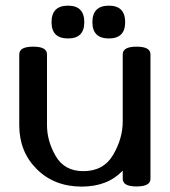

<svg xmlns="http://www.w3.org/2000/svg" viewBox="-20 -655 606 686"><path d="M369.1 -634.8Q427.2 -634.8 427.2 -575.7Q427.2 -517.6 369.1 -517.6Q310.1 -517.6 310.1 -575.7Q310.1 -634.8 369.1 -634.8ZM223.1 -634.8Q281.2 -634.8 281.2 -575.7Q281.2 -517.6 223.1 -517.6Q164.1 -517.6 164.1 -575.7Q164.1 -634.8 223.1 -634.8ZM98.6 -488.3Q147.9 -488.3 147.9 -460.9V-208Q147.9 -150.9 179.2 -97.2Q210.4 -43.5 277.8 -43.5Q350.1 -43.5 384.3 -101.8Q418.5 -160.2 418.5 -221.2V-460.9Q418.5 -488.3 467.8 -488.3Q517.6 -488.3 517.6 -460.9V-16.1Q517.6 11.2 467.8 11.2Q418.5 11.2 418.5 -16.1V-45.4Q364.7 11.7 272 11.7Q174.3 11.7 111.6 -50.5Q48.8 -112.8 48.8 -207.5V-460.9Q48.8 -488.3 98.6 -488.3Z"/></svg>

Font: Gayathri
Style: Bold
Weight: 700
Designer: Binoy Dominic <binoy.domenic@gmail.com>
Foundry: SMC
Version: Version 1.000